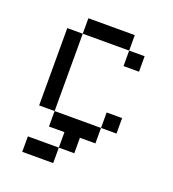

<svg xmlns="http://www.w3.org/2000/svg" viewBox="-109 -522 655 729"><g transform="rotate(20 219.0 -157.0)"><path d="M62.5 62.5H187.5V125H62.5ZM125 -62.5H312.5V0H250V62.5H187.5V0H125ZM312.5 -125H375V-62.5H312.5ZM62.5 -375H125V-62.5H62.5ZM125 -437.5H312.5V-375H125ZM312.5 -375H375V-312.5H312.5Z"/></g></svg>

Font: Pixel Operator SC
Style: Regular
Weight: 400
Designer: Jayvee Enaguas (GrandChaos9000)
Foundry: The Grandoplex Project
Version: Version 1.4.1 (September 5, 2015)